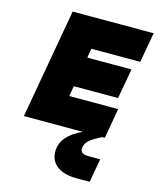

<svg xmlns="http://www.w3.org/2000/svg" viewBox="-132 -742 904 1099"><g transform="rotate(15 320.0 -192.0)"><path d="M511 0Q458 25 436 46.5Q414 68 414 95Q414 126 460 126H531L506 266H427Q354 266 312.5 235Q271 204 271 149Q271 56 394 0H45L160 -650H640L608 -472H318L309 -417H571L539 -239H277L266 -178H556L525 0Z"/></g></svg>

Font: Overused Grotesk Black
Style: Italic
Weight: 900
Italic angle: -10°
Version: Version 0.003